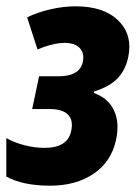

<svg xmlns="http://www.w3.org/2000/svg" viewBox="-23 -579 442 609"><path d="M136 10Q50 10 -3 -19V-141Q24 -126 56 -118Q88 -110 118 -110Q193 -110 203 -165Q210 -198 192.5 -215.5Q175 -233 137 -233H79L101 -337H162Q231 -337 240 -384Q245 -411 229.5 -427Q214 -443 182 -443Q164 -443 141.5 -437.5Q119 -432 96 -422L63 -524Q96 -540 137 -549.5Q178 -559 217 -559Q306 -559 352 -514Q398 -469 384 -399Q375 -356 349.5 -330Q324 -304 276 -289L275 -284Q320 -268 338.5 -229Q357 -190 345 -135Q330 -66 274 -28Q218 10 136 10Z"/></svg>

Font: Noto Sans ExtraCondensed ExtraBold
Style: Italic
Weight: 800
Width: 2
Italic angle: -12°
Designer: Monotype Design Team
Foundry: Monotype Imaging Inc.
Version: Version 2.013; ttfautohint (v1.8.4.7-5d5b)